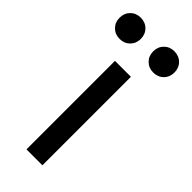

<svg xmlns="http://www.w3.org/2000/svg" viewBox="-255 -731 767 767"><g transform="rotate(45 129.0 -347.5)"><path d="M83 -500H173V0H83ZM34 -575Q8 -575 -9 -592Q-26 -609 -26 -635Q-26 -661 -9 -678Q8 -695 34 -695Q60 -695 77 -678Q94 -661 94 -635Q94 -609 77 -592Q60 -575 34 -575ZM224 -575Q198 -575 181 -592Q164 -609 164 -635Q164 -661 181 -678Q198 -695 224 -695Q250 -695 267 -678Q284 -661 284 -635Q284 -609 267 -592Q250 -575 224 -575Z"/></g></svg>

Font: PT Root UI Medium
Style: Regular
Weight: 500
Designer: Vitaly Kuzmin
Foundry: ParaType Ltd.
Version: Version 2.001G